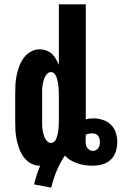

<svg xmlns="http://www.w3.org/2000/svg" viewBox="-20 -755 560 884"><path d="M216 109 137 94Q142 72 149 50.5Q156 29 165 8Q164 8 164 8Q164 8 163 8Q141 8 121.5 -3Q102 -14 89 -32Q76 -50 68.5 -70.5Q61 -91 56.5 -112.5Q52 -134 51 -156Q50 -178 50 -200V-320Q50 -342 51 -364Q52 -386 56.5 -407.5Q61 -429 68.5 -449.5Q76 -470 89 -488Q102 -506 121.5 -517Q141 -528 163 -528Q178 -528 193 -522.5Q208 -517 219 -507Q230 -497 237.5 -483.5Q245 -470 251 -456V-735H375V-206Q383 -208 392 -209Q401 -210 410 -210Q432 -210 453.5 -203Q475 -196 490.5 -181Q506 -166 513 -144.5Q520 -123 520 -101Q520 -79 513 -57Q506 -35 489.5 -19.5Q473 -4 451 2Q429 8 407 8Q389 8 371.5 5.5Q354 3 337.5 -2.5Q321 -8 305.5 -17Q290 -26 279 -39Q256 -5 240.5 32.5Q225 70 216 109ZM215 -97Q219 -97 222.5 -98.5Q226 -100 229 -102Q231 -104 232.5 -106Q234 -108 236 -110Q241 -120 244 -131.5Q247 -143 248.5 -154.5Q250 -166 250.5 -177.5Q251 -189 251 -200V-320Q251 -330 250.5 -339.5Q250 -349 249 -359Q248 -369 246 -378.5Q244 -388 241 -397.5Q238 -407 231.5 -415Q225 -423 215 -423Q205 -423 197.5 -415.5Q190 -408 186 -399Q182 -390 179.5 -380Q177 -370 175.5 -360Q174 -350 174 -340Q174 -330 174 -320V-200Q174 -190 174 -180Q174 -170 175.5 -160Q177 -150 179.5 -140Q182 -130 186 -121Q190 -112 197.5 -104.5Q205 -97 215 -97ZM407 -60Q414 -60 421 -63.5Q428 -67 432.5 -73Q437 -79 438.5 -86.5Q440 -94 440 -101Q440 -109 438 -116.5Q436 -124 431.5 -130Q427 -136 419.5 -138.5Q412 -141 404 -141Q396 -141 389 -139.5Q382 -138 375 -135V-133Q375 -127 374.5 -121Q374 -115 374 -109Q374 -101 375 -92.5Q376 -84 380 -77Q384 -70 391.5 -65Q399 -60 407 -60Z"/></svg>

Font: Iosevka SS04 Extrabold
Style: Regular
Weight: 800
Monospace: yes
Designer: Belleve Invis
Foundry: Belleve Invis
Version: Version 19.0.0; ttfautohint (v1.8.4)